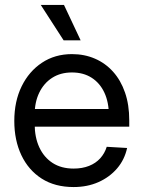

<svg xmlns="http://www.w3.org/2000/svg" viewBox="-20 -755 586 787"><path d="M281.7 11.7Q205.1 11.7 150.9 -22.9Q96.7 -57.6 67.6 -118.9Q38.6 -180.2 38.6 -259.3Q38.6 -339.4 68.6 -400.9Q98.6 -462.4 151.9 -497.8Q205.1 -533.2 274.9 -533.2Q326.2 -533.2 369.1 -514.6Q412.1 -496.1 443.6 -460.9Q475.1 -425.8 492.4 -375.7Q509.8 -325.7 509.8 -261.7V-235.8H85.9V-308.1H463.4L426.3 -282.2Q426.3 -335.4 408 -375Q389.6 -414.6 355.7 -436.3Q321.8 -458 274.9 -458Q228 -458 193.8 -436Q159.7 -414.1 140.9 -375.2Q122.1 -336.4 122.1 -285.6V-247.1Q122.1 -192.4 141.1 -151.1Q160.2 -109.9 195.8 -86.9Q231.4 -64 281.7 -64Q317.4 -64 345 -75Q372.6 -85.9 390.9 -106.2Q409.2 -126.5 417.5 -153.3L501 -148.4Q490.7 -100.6 460 -64.7Q429.2 -28.8 383.5 -8.5Q337.9 11.7 281.7 11.7ZM240.7 -589.8 147 -734.9H242.2L310.5 -589.8Z"/></svg>

Font: Inter 28pt
Style: Regular
Weight: 400
Designer: Rasmus Andersson
Foundry: rsms
Version: Version 4.001;git-66647c0bb